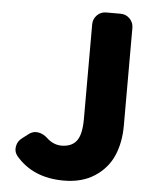

<svg xmlns="http://www.w3.org/2000/svg" viewBox="-54 -790 693 850"><g transform="rotate(5 293.0 -365.0)"><path d="M260.7 13.7Q124 13.7 47.9 -76.2Q36.1 -90.8 36.1 -108.4Q36.1 -113.3 37.1 -119.1Q41 -142.6 61.5 -157.2L90.8 -179.7Q105.5 -189.5 121.1 -189.5Q127 -189.5 131.8 -188.5Q153.3 -184.6 170.9 -168Q201.2 -139.6 237.3 -139.6Q282.2 -139.6 304.2 -168Q326.2 -196.3 326.2 -265.6V-686.5Q326.2 -710 342.8 -727.1Q359.4 -744.1 383.8 -744.1H447.3Q471.7 -744.1 488.3 -727.1Q504.9 -710 504.9 -686.5V-252Q504.9 -176.8 479.5 -118.2Q454.1 -59.6 397.9 -22.9Q341.8 13.7 260.7 13.7Z"/></g></svg>

Font: Gen Jyuu Gothic Heavy
Style: Bold
Weight: 900
Designer: [Source Han Sans]
Ryoko NISHIZUKA  (kana & ideographs); Paul D. Hunt (Latin, Greek & Cyrillic); Wenlong ZHANG  (bopomofo
Version: Version 1.002.20150607